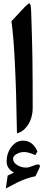

<svg xmlns="http://www.w3.org/2000/svg" viewBox="-20 -789 267 1139"><path d="M19.5 168.5Q19.5 118.7 48.1 82Q76.7 45.4 116.2 45.4Q174.3 45.4 201.7 108.9L202.1 109.9L201.2 111.3L190.4 129.4L189.5 130.9L187.5 130.4Q148.9 112.8 123 112.8Q100.6 112.8 79.1 124.3Q57.6 135.7 57.6 153.3Q57.6 174.3 81.1 189.7Q104.5 205.1 134.8 205.1Q145 205.1 153.3 202.6Q161.6 200.2 178.7 193.8Q179.7 193.4 180.2 193.1Q180.7 192.9 181.6 192.6Q182.6 192.4 183.1 191.9Q198.2 186.5 205.6 186.5Q216.8 186.5 216.8 196.3Q216.8 201.7 212.9 209L190.9 255.4L189.9 256.3L189 256.8Q162.6 261.7 134.5 271.7Q106.4 281.7 80.3 294.7Q54.2 307.6 18.6 327.1L14.6 329.6L15.1 324.7L25.4 253.9V252.9L26.9 252Q50.3 240.7 63 234.4Q19.5 212.4 19.5 168.5ZM153.8 -769Q162.6 -769 164.6 -728.5Q166.5 -676.8 167.7 -631.8Q168.9 -586.9 169.9 -554.7Q170.9 -522.5 171.6 -481.9Q172.4 -441.4 172.6 -421.6Q172.9 -401.9 173.1 -357.7Q173.3 -313.5 173.6 -297.6Q173.8 -281.7 173.8 -224.9Q173.8 -168 173.8 -146Q173.8 -114.7 163.6 -84.2Q153.3 -53.7 131.3 -29.3Q109.4 -4.9 80.6 2Q72.8 -490.7 47.9 -663.1L125.5 -746.1Q148.4 -769 153.8 -769Z"/></svg>

Font: Parastoo FD
Style: Bold-FD
Weight: 700
Foundry: Saber Rastikerdar (saber.rastikerdar@gmail.com)
Version: Version 2.0.1